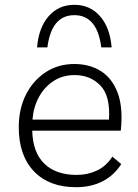

<svg xmlns="http://www.w3.org/2000/svg" viewBox="-20 -770 573 798"><path d="M296 8Q184 8 121 -58Q58 -124 58 -241Q58 -318 88 -377Q118 -436 170 -470Q222 -504 289 -504Q353 -504 400 -474Q447 -444 469.5 -383Q492 -322 482 -227H114Q116 -137 164 -90Q212 -43 299 -43Q344 -43 382.5 -61Q421 -79 447 -119L484 -88Q454 -41 406.5 -16.5Q359 8 296 8ZM290 -458Q241 -458 203 -433.5Q165 -409 142 -367Q119 -325 115 -273H433Q439 -372 397 -415Q355 -458 290 -458ZM401 -573Q384 -707 289 -707Q194 -707 177 -573H134Q141 -656 182.5 -703Q224 -750 289 -750Q354 -750 395.5 -703Q437 -656 444 -573Z"/></svg>

Font: Livvic Light
Style: Regular
Weight: 300
Designer: Jacques Le Bailly, Baron von Fonthausen
Version: Version 1.001; ttfautohint (v1.8.2)